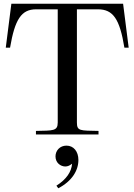

<svg xmlns="http://www.w3.org/2000/svg" viewBox="-20 -722 722 1031"><path d="M11 -466H34C60 -619 95 -672 174 -672H290V-64C290 -18 265 -21 173 -19V0H509V-19C410 -21 393 -18 393 -64V-672H506C588 -672 623 -619 648 -466H671L641 -702H41ZM278 118C278 86 302 60 337 60C375 60 401 91 401 137C401 194 366 251 293 289L283 275C337 241 364 200 367 157C356 166 344 172 331 172C305 172 278 152 278 118Z"/></svg>

Font: Ortica Linear
Style: Regular
Weight: 400
Designer: Benedetta Bovani
Foundry: Collletttivo
Version: Version 2.000;Glyphs 3.1.2 (3151)